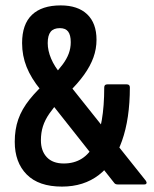

<svg xmlns="http://www.w3.org/2000/svg" viewBox="-20 -683 570 711"><path d="M415.6 0Q406.7 0 402.7 -6L129.5 -351.5Q95.3 -393.2 78.5 -435.1Q61.8 -477 61.8 -523.4Q61.8 -593.2 98.4 -628.1Q135 -663 204.7 -663Q268.2 -663 302.8 -630.1Q337.4 -597.1 337.4 -535.7Q337.4 -501.8 325.9 -470.1Q314.5 -438.5 291.5 -406.3Q268.5 -374.1 232 -338.5L173.8 -399.4Q196.8 -424 211.9 -444.1Q226.9 -464.2 234.4 -484.2Q242 -504.3 242 -526.9Q242 -553.2 232.4 -566Q222.8 -578.8 201.6 -578.8Q178.4 -578.8 167.6 -565.5Q156.7 -552.1 156.7 -523.4Q156.7 -495.8 169.2 -466.1Q181.7 -436.3 207.2 -406.3L519.9 -13.9Q523.9 -8.4 522.4 -4.2Q520.9 0 514.5 0ZM209.4 8Q123.3 8 79 -36.8Q34.6 -81.6 34.6 -158.1Q34.6 -203.4 47.6 -240.9Q60.6 -278.4 89.7 -314.9Q118.8 -351.3 164.9 -391.5L205.8 -316.3Q179.6 -286.6 163 -262.7Q146.5 -238.8 139 -215.2Q131.5 -191.6 131.5 -163.5Q131.5 -124.1 153.3 -100.9Q175.2 -77.6 216 -77.6Q293.3 -77.6 329.7 -149.5Q366 -221.4 366 -359.2Q366 -370.6 377.4 -370.6H449.5Q460.9 -370.6 460.9 -359.2Q460.9 -243.7 431.7 -161.3Q402.6 -78.9 346.4 -35.4Q290.3 8 209.4 8Z"/></svg>

Font: Sofia Sans Condensed
Style: Regular
Weight: 400
Designer: Botio Nikoltchev, Ani Petrova
Foundry: lettersoup
Version: Version 4.100